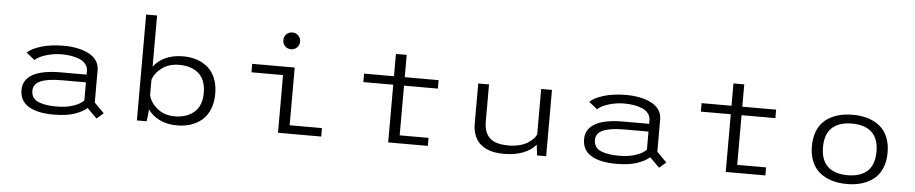

<svg xmlns="http://www.w3.org/2000/svg" viewBox="-44 -1116 6888 1445"><g transform="rotate(5 3400.0 -394.0)"><path d="M413.5 -512Q468.5 -512 516.2 -502.5Q564 -493 602 -474Q640 -455 662 -423.8Q684 -392.5 684 -352V-106.5L758.5 -31.5L707.5 12L634 -60.5Q602.5 -31.5 540.5 -10.2Q478.5 11 383.5 11Q261 11 193.8 -29.5Q126.5 -70 126.5 -152Q126.5 -231.5 198.8 -271Q271 -310.5 408 -310.5H604.5V-336.5Q604.5 -366 587.5 -388.2Q570.5 -410.5 541.2 -422.8Q512 -435 477.8 -440.8Q443.5 -446.5 404.5 -446.5Q343 -446.5 285.2 -428.2Q227.5 -410 204 -385.5L141 -436Q171 -467.5 244.8 -489.8Q318.5 -512 413.5 -512ZM400 -51.5Q471 -51.5 525 -69.5Q579 -87.5 604.5 -115.5V-252H424.5Q316.5 -252 262.5 -229Q208.5 -206 208.5 -153Q208.5 -124 222.5 -103.8Q236.5 -83.5 263.2 -72.5Q290 -61.5 323.2 -56.5Q356.5 -51.5 400 -51.5Z M1011.5 0V-800H1094V-413Q1127 -458.5 1184 -484.8Q1241 -511 1318 -511Q1374 -511 1421 -495.2Q1468 -479.5 1504.2 -448.5Q1540.5 -417.5 1561 -367Q1581.5 -316.5 1581.5 -251Q1581.5 -185.5 1561 -134.8Q1540.5 -84 1504 -52.5Q1467.5 -21 1420 -5Q1372.5 11 1316 11Q1239.5 11 1183.2 -16.8Q1127 -44.5 1094 -92V-71L1085 0ZM1292 -444.5Q1216 -444.5 1162.8 -405Q1109.5 -365.5 1094 -313.5V-197Q1108.5 -140 1161.5 -97.8Q1214.5 -55.5 1291 -55.5Q1383.5 -55.5 1439.2 -104.8Q1495 -154 1495 -251Q1495 -301 1480 -338.8Q1465 -376.5 1437.2 -399.2Q1409.5 -422 1373.2 -433.2Q1337 -444.5 1292 -444.5Z M2165 -653Q2146.5 -634.5 2120 -634.5Q2093.5 -634.5 2075 -653Q2056.5 -671.5 2056.5 -698Q2056.5 -724.5 2075 -743Q2093.5 -761.5 2120 -761.5Q2146.5 -761.5 2165 -743Q2183.5 -724.5 2183.5 -698Q2183.5 -671.5 2165 -653ZM2160 -64H2404V0H2077.5V-436H1839V-500H2160Z M2991.5 -60.5H3209.5V0H2910V-436H2684V-500H2910V-668.5H2991.5V-500H3247V-436H2991.5Z M3784 10Q3745.5 10 3712.2 4Q3679 -2 3648 -17Q3617 -32 3595 -55.2Q3573 -78.5 3559.8 -114.8Q3546.5 -151 3546.5 -197.5V-501H3628V-221.5Q3628 -139 3671 -97.5Q3714 -56 3814 -56Q3859 -56 3897.5 -66.2Q3936 -76.5 3960.8 -93Q3985.5 -109.5 4000.8 -126Q4016 -142.5 4022 -158.5V-501H4103.5V0H4035L4025 -80.5Q3991 -38.5 3929.2 -14.2Q3867.5 10 3784 10Z M4663.5 -512Q4718.5 -512 4766.2 -502.5Q4814 -493 4852 -474Q4890 -455 4912 -423.8Q4934 -392.5 4934 -352V-106.5L5008.5 -31.5L4957.5 12L4884 -60.5Q4852.5 -31.5 4790.5 -10.2Q4728.5 11 4633.5 11Q4511 11 4443.8 -29.5Q4376.5 -70 4376.5 -152Q4376.5 -231.5 4448.8 -271Q4521 -310.5 4658 -310.5H4854.5V-336.5Q4854.5 -366 4837.5 -388.2Q4820.5 -410.5 4791.2 -422.8Q4762 -435 4727.8 -440.8Q4693.5 -446.5 4654.5 -446.5Q4593 -446.5 4535.2 -428.2Q4477.5 -410 4454 -385.5L4391 -436Q4421 -467.5 4494.8 -489.8Q4568.5 -512 4663.5 -512ZM4650 -51.5Q4721 -51.5 4775 -69.5Q4829 -87.5 4854.5 -115.5V-252H4674.5Q4566.5 -252 4512.5 -229Q4458.5 -206 4458.5 -153Q4458.5 -124 4472.5 -103.8Q4486.5 -83.5 4513.2 -72.5Q4540 -61.5 4573.2 -56.5Q4606.5 -51.5 4650 -51.5Z M5541.5 -60.5H5759.5V0H5460V-436H5234V-500H5460V-668.5H5541.5V-500H5797V-436H5541.5Z M6491.2 -5.2Q6439.5 11 6375.5 11Q6311.5 11 6259.5 -5.2Q6207.5 -21.5 6169 -53.2Q6130.5 -85 6109.8 -135.2Q6089 -185.5 6089 -251Q6089 -316.5 6110 -366.8Q6131 -417 6169.2 -448.5Q6207.5 -480 6259.5 -496Q6311.5 -512 6375.5 -512Q6439.5 -512 6491.2 -496Q6543 -480 6581.2 -448.5Q6619.5 -417 6640.2 -366.8Q6661 -316.5 6661 -251Q6661 -185.5 6640.2 -135.2Q6619.5 -85 6581.2 -53.2Q6543 -21.5 6491.2 -5.2ZM6375.5 -55.5Q6473 -55.5 6525 -104Q6577 -152.5 6577 -251Q6577 -349 6525 -397.2Q6473 -445.5 6375.5 -445.5Q6278 -445.5 6225.5 -397.2Q6173 -349 6173 -251Q6173 -152 6225.2 -103.8Q6277.5 -55.5 6375.5 -55.5Z"/></g></svg>

Font: League Mono Wide Light
Style: Regular
Weight: 300
Width: 8
Designer: Tyler Finck
Foundry: The League of Moveable Type / Tyler Finck
Version: Version 2.210